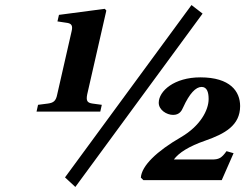

<svg xmlns="http://www.w3.org/2000/svg" viewBox="-20 -715 980 762"><path d="M238 -11 279 27 784 -661 740 -695ZM125 -272H378L384 -299L347 -304C327 -307 321 -314 326 -340L402 -673L396 -680L214 -656L208 -630L248 -624C263 -621 270 -614 264 -590L207 -340C202 -314 192 -307 170 -304L131 -299ZM539 -10 549 0H860L907 -107L879 -115C859 -87 848 -82 821 -82H670C690 -109 729 -134 795 -157C872 -184 933 -217 933 -294C933 -352 894 -408 775 -408C672 -408 610 -354 610 -307C610 -279 641 -259 667 -259C692 -259 701 -275 707 -289C732 -344 757 -370 780 -370C801 -370 808 -350 808 -322C808 -277 774 -215 699 -171C602 -115 542 -57 539 -10Z"/></svg>

Font: Heuristica
Style: Bold Italic
Weight: 700
Italic angle: -13°
Version: Version 1.0.1